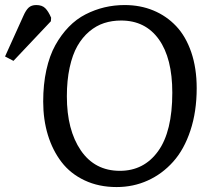

<svg xmlns="http://www.w3.org/2000/svg" viewBox="-112 -735 847 769"><path d="M-18.1 -671.9Q-8.3 -694.3 2.9 -704.6Q14.2 -714.8 33.2 -714.8Q56.6 -714.8 69.3 -702.1Q82 -689.5 92.8 -664.1L91.8 -649.9L-58.1 -491.2L-91.8 -508.8ZM61 -328.1Q61 -397 73.7 -454.6Q86.4 -512.2 109.6 -554Q132.8 -595.7 163.3 -627.2Q193.8 -658.7 230.7 -677.5Q267.6 -696.3 306.6 -705.6Q345.7 -714.8 387.2 -714.8Q449.7 -714.8 502.2 -693.1Q554.7 -671.4 593.5 -630.4Q632.3 -589.4 654.1 -525.6Q675.8 -461.9 675.8 -381.8Q675.8 -288.1 650.6 -212.2Q625.5 -136.2 581.5 -87.2Q537.6 -38.1 479.7 -12Q421.9 14.2 355 14.2Q283.7 14.2 227.1 -12.5Q170.4 -39.1 134.5 -85.9Q98.6 -132.8 79.8 -194.3Q61 -255.9 61 -328.1ZM155.8 -349.1Q155.8 -214.4 211.7 -132.6Q267.6 -50.8 368.2 -50.8Q464.4 -50.8 521.2 -129.4Q578.1 -208 578.1 -363.8Q578.1 -502 524.2 -577.4Q470.2 -652.8 373 -652.8Q336.9 -652.8 305.2 -642.6Q273.4 -632.3 245.6 -608.9Q217.8 -585.4 198 -550.8Q178.2 -516.1 167 -464.6Q155.8 -413.1 155.8 -349.1Z"/></svg>

Font: Literata Book
Style: Italic
Weight: 400
Italic angle: -3°
Designer: Latin by Veronika Burian and Jose Scaglione. Greek by Irene Vlachou. Cyrillic by Vera Evstafieva
Foundry: TypeTogether
Version: Version 1.003;PS 001.003;hotconv 1.0.88;makeotf.lib2.5.64775